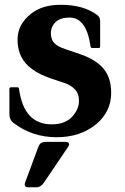

<svg xmlns="http://www.w3.org/2000/svg" viewBox="-20 -567 526 807"><path d="M254.4 29.3Q270.5 29.3 270.5 39.6Q270.5 43.9 265.6 51.3L164.6 200.7Q151.4 220.2 132.3 220.2H98.6Q84 220.2 84 209Q84 204.1 86.4 197.8L141.6 49.3Q148.9 29.3 170.9 29.3ZM217.8 9.8Q115.2 9.8 36.1 -50.8Q19.5 -63.5 19.5 -86.9V-192.9Q19.5 -200.2 26.9 -200.2H52.7Q59.1 -200.2 60.1 -192.9Q80.1 -44.4 197.3 -44.4Q257.3 -44.4 287.1 -80.6Q312 -110.8 312 -142.3Q312 -173.8 293.9 -192.4Q277.3 -209.5 249.5 -218.8L196.8 -236.3Q133.8 -257.3 98.6 -290Q53.7 -331.5 53.7 -401.4Q53.7 -464.8 111.8 -510.3Q158.7 -546.9 235.8 -546.9Q331.1 -546.9 389.2 -503.4Q400.9 -494.6 400.9 -478V-372.6Q400.9 -365.2 395.5 -365.2H367.7Q361.3 -365.2 360.4 -372.6Q343.3 -493.2 272.5 -493.2Q233.4 -493.2 213.6 -474.1Q193.8 -455.1 193.8 -427.2Q193.8 -399.4 210.9 -383.3Q223.6 -371.1 253.9 -360.8L319.3 -338.4Q375 -319.3 407.7 -286.6Q447.3 -246.6 447.3 -177.2Q447.3 -98.1 385.3 -45.9Q318.8 9.8 217.8 9.8Z"/></svg>

Font: Simply Serif
Style: Bold
Weight: 700
Designer: Wojciech Kalinowski "wmk69" (wmk69@o2.pl)
Foundry: Wojciech Kalinowski "wmk69" (wmk69@o2.pl)
Version: Version 1.0.0; 2022-02-18